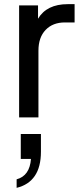

<svg xmlns="http://www.w3.org/2000/svg" viewBox="-20 -565 390 924"><path d="M72 -539H163V-475Q205 -545 306 -545H339V-457H292Q234 -457 199.5 -421Q165 -385 165 -321V0H72ZM129 200H80V80H177V165Q177 238 147.5 281.5Q118 325 60 339V298Q123 281 129 200Z"/></svg>

Font: Eudoxus Sans Medium
Style: Regular
Weight: 500
Designer: Stijn de Vries
Foundry: tokotype
Version: Version 2.005